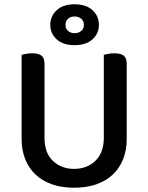

<svg xmlns="http://www.w3.org/2000/svg" viewBox="-20 -863 693 897"><path d="M572 -213Q572 -162 555.5 -120Q539 -78 507.5 -48Q476 -18 430.5 -2Q385 14 326 14Q268 14 222.5 -2Q177 -18 145.5 -48Q114 -78 97.5 -120Q81 -162 81 -213V-607Q88 -609 102 -611.5Q116 -614 131 -614Q160 -614 174 -603Q188 -592 188 -564V-219Q188 -148 227.5 -111Q267 -74 326 -74Q356 -74 381 -83.5Q406 -93 425 -111Q444 -129 454.5 -156Q465 -183 465 -219V-607Q472 -609 486 -611.5Q500 -614 515 -614Q544 -614 558 -603Q572 -592 572 -564ZM215 -747Q215 -788 245 -815.5Q275 -843 328 -843Q382 -843 412 -815.5Q442 -788 442 -747Q442 -706 412 -679Q382 -652 328 -652Q275 -652 245 -679Q215 -706 215 -747ZM286 -747Q286 -729 298 -718.5Q310 -708 328 -708Q347 -708 359.5 -718.5Q372 -729 372 -747Q372 -765 359.5 -775.5Q347 -786 328 -786Q310 -786 298 -775.5Q286 -765 286 -747Z"/></svg>

Font: Baloo Bhaina 2 Medium
Style: Regular
Weight: 500
Designer: Yesha Goshar, Manish Minz, Shuchita Grover and Ek Type
Foundry: Ek Type
Version: Version 1.640;hotconv 1.0.111;makeotfexe 2.5.65597; ttfautoh